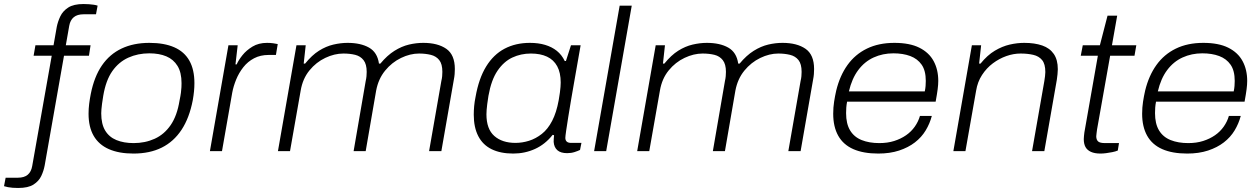

<svg xmlns="http://www.w3.org/2000/svg" viewBox="-100 -751 6261 954"><path d="M-10 183Q-24 183 -37 182Q-50 181 -60.5 179Q-71 177 -80 174L-72 132H-11Q20 132 37.5 117.5Q55 103 60 74L157 -474H67L76 -526H166L182 -617Q187 -643 199.5 -669.5Q212 -696 239 -713.5Q266 -731 315 -731Q330 -731 342.5 -730Q355 -729 365.5 -727.5Q376 -726 385 -723L377 -680H315Q284 -680 266.5 -665.5Q249 -651 244 -623L227 -526H350L342 -474H218L122 71Q117 98 105 123.5Q93 149 66.5 166Q40 183 -10 183Z M563 12Q491 12 441 -10Q391 -32 365.5 -76Q340 -120 340 -186Q340 -210 343 -234.5Q346 -259 351 -284Q368 -370 406.5 -426Q445 -482 504.5 -510Q564 -538 642 -538Q716 -538 766 -516Q816 -494 841 -449.5Q866 -405 866 -338Q866 -318 864 -297.5Q862 -277 858 -254Q841 -165 802 -106Q763 -47 703.5 -17.5Q644 12 563 12ZM564 -40Q621 -40 668.5 -61.5Q716 -83 748 -129.5Q780 -176 792 -251Q797 -275 799 -290.5Q801 -306 801.5 -317.5Q802 -329 802 -338Q802 -391 782 -423.5Q762 -456 726.5 -471Q691 -486 642 -486Q585 -486 537.5 -464.5Q490 -443 458 -397.5Q426 -352 413 -275Q409 -252 407 -235.5Q405 -219 404 -208Q403 -197 403 -188Q403 -135 422.5 -102.5Q442 -70 478.5 -55Q515 -40 564 -40Z M943 0 1035 -526H1081L1070 -431H1076Q1085 -452 1104.5 -476.5Q1124 -501 1154.5 -519.5Q1185 -538 1227 -538Q1243 -538 1257.5 -536Q1272 -534 1280 -532L1271 -478H1235Q1194 -478 1162.5 -461.5Q1131 -445 1109 -417Q1087 -389 1073.5 -356Q1060 -323 1054 -291L1003 0Z M1281 0 1373 -526H1419L1409 -435H1416Q1450 -477 1485 -499Q1520 -521 1556.5 -529.5Q1593 -538 1627 -538Q1692 -538 1733.5 -514.5Q1775 -491 1783 -435H1790Q1824 -476 1860 -498.5Q1896 -521 1932 -529.5Q1968 -538 2003 -538Q2075 -538 2117.5 -508.5Q2160 -479 2160 -408Q2160 -396 2159 -383Q2158 -370 2155 -355L2093 0H2032L2093 -349Q2096 -361 2097 -372.5Q2098 -384 2098 -394Q2098 -433 2082.5 -452.5Q2067 -472 2040.5 -478.5Q2014 -485 1982 -485Q1938 -485 1892.5 -463Q1847 -441 1813.5 -400Q1780 -359 1769 -301L1717 0H1657L1717 -348Q1720 -361 1721 -372.5Q1722 -384 1722 -394Q1722 -432 1706.5 -452Q1691 -472 1665 -478.5Q1639 -485 1606 -485Q1562 -485 1516.5 -463.5Q1471 -442 1437.5 -401Q1404 -360 1394 -301L1341 0Z M2450 12Q2387 12 2343 -9.5Q2299 -31 2276.5 -74.5Q2254 -118 2254 -181Q2254 -202 2256 -224Q2258 -246 2263 -270Q2279 -361 2315.5 -420.5Q2352 -480 2407 -509Q2462 -538 2533 -538Q2575 -538 2608.5 -528Q2642 -518 2666.5 -498.5Q2691 -479 2706 -448H2712L2737 -526H2785L2765 -412Q2760 -383 2752.5 -341Q2745 -299 2737.5 -254.5Q2730 -210 2723.5 -169.5Q2717 -129 2713 -101Q2709 -73 2709 -66Q2709 -54 2716 -47.5Q2723 -41 2738 -41H2789L2782 -6Q2772 -1 2755 4.5Q2738 10 2718 10Q2686 10 2669.5 -4.5Q2653 -19 2651 -46Q2651 -53 2651.5 -61.5Q2652 -70 2653 -79L2646 -81Q2609 -34 2558.5 -11Q2508 12 2450 12ZM2461 -41Q2495 -41 2528.5 -51.5Q2562 -62 2592 -85.5Q2622 -109 2643.5 -150.5Q2665 -192 2676 -253Q2680 -275 2682 -291Q2684 -307 2685 -319Q2686 -331 2686 -341Q2686 -390 2668.5 -422Q2651 -454 2618 -469.5Q2585 -485 2538 -485Q2488 -485 2445.5 -465Q2403 -445 2372 -399.5Q2341 -354 2327 -275Q2323 -251 2321 -234Q2319 -217 2318 -205.5Q2317 -194 2317 -183Q2317 -110 2356 -75.5Q2395 -41 2461 -41Z M2852 0 2979 -723H3039L2912 0Z M3066 0 3158 -526H3204L3194 -435H3201Q3235 -477 3270 -499Q3305 -521 3341.5 -529.5Q3378 -538 3412 -538Q3477 -538 3518.5 -514.5Q3560 -491 3568 -435H3575Q3609 -476 3645 -498.5Q3681 -521 3717 -529.5Q3753 -538 3788 -538Q3860 -538 3902.5 -508.5Q3945 -479 3945 -408Q3945 -396 3944 -383Q3943 -370 3940 -355L3878 0H3817L3878 -349Q3881 -361 3882 -372.5Q3883 -384 3883 -394Q3883 -433 3867.5 -452.5Q3852 -472 3825.5 -478.5Q3799 -485 3767 -485Q3723 -485 3677.5 -463Q3632 -441 3598.5 -400Q3565 -359 3554 -301L3502 0H3442L3502 -348Q3505 -361 3506 -372.5Q3507 -384 3507 -394Q3507 -432 3491.5 -452Q3476 -472 3450 -478.5Q3424 -485 3391 -485Q3347 -485 3301.5 -463.5Q3256 -442 3222.5 -401Q3189 -360 3179 -301L3126 0Z M4264 12Q4190 12 4140 -10Q4090 -32 4065 -76.5Q4040 -121 4040 -186Q4040 -217 4044.5 -246Q4049 -275 4055 -301Q4073 -375 4111 -428Q4149 -481 4207.5 -509.5Q4266 -538 4344 -538Q4420 -538 4468 -514Q4516 -490 4539 -447.5Q4562 -405 4562 -349Q4562 -331 4559 -307.5Q4556 -284 4549 -246H4109Q4106 -230 4105 -216.5Q4104 -203 4104 -189Q4104 -136 4124 -103Q4144 -70 4181.5 -55Q4219 -40 4269 -40Q4310 -40 4343 -50.5Q4376 -61 4402 -79Q4428 -97 4445.5 -122Q4463 -147 4471 -175H4530Q4520 -137 4499.5 -103Q4479 -69 4446 -43.5Q4413 -18 4367.5 -3Q4322 12 4264 12ZM4118 -297H4495Q4498 -311 4499 -324Q4500 -337 4500 -349Q4500 -400 4479.5 -429.5Q4459 -459 4423 -472.5Q4387 -486 4339 -486Q4286 -486 4241 -465.5Q4196 -445 4164.5 -403Q4133 -361 4118 -297Z M4637 0 4729 -526H4775L4765 -435H4772Q4806 -477 4843 -499Q4880 -521 4917 -529.5Q4954 -538 4989 -538Q5041 -538 5078.5 -525Q5116 -512 5136 -483Q5156 -454 5156 -407Q5156 -395 5154.5 -382Q5153 -369 5151 -354L5089 0H5028L5089 -348Q5091 -361 5092.5 -372.5Q5094 -384 5094 -393Q5094 -433 5078 -452.5Q5062 -472 5034 -478.5Q5006 -485 4971 -485Q4936 -485 4900.5 -472.5Q4865 -460 4833.5 -436.5Q4802 -413 4779.5 -378.5Q4757 -344 4750 -300L4697 0Z M5368 12Q5339 12 5320.5 3.5Q5302 -5 5293.5 -20.5Q5285 -36 5285 -60Q5285 -67 5286 -75.5Q5287 -84 5288 -93L5355 -474H5270L5280 -526H5365L5403 -673H5451L5425 -526H5546L5537 -474H5416L5351 -108Q5350 -98 5348.5 -89Q5347 -80 5347 -74Q5347 -57 5356 -48.5Q5365 -40 5391 -40H5460L5454 -3Q5442 2 5426.5 5Q5411 8 5396 10Q5381 12 5368 12Z M5799 12Q5725 12 5675 -10Q5625 -32 5600 -76.5Q5575 -121 5575 -186Q5575 -217 5579.5 -246Q5584 -275 5590 -301Q5608 -375 5646 -428Q5684 -481 5742.5 -509.5Q5801 -538 5879 -538Q5955 -538 6003 -514Q6051 -490 6074 -447.5Q6097 -405 6097 -349Q6097 -331 6094 -307.5Q6091 -284 6084 -246H5644Q5641 -230 5640 -216.5Q5639 -203 5639 -189Q5639 -136 5659 -103Q5679 -70 5716.5 -55Q5754 -40 5804 -40Q5845 -40 5878 -50.5Q5911 -61 5937 -79Q5963 -97 5980.5 -122Q5998 -147 6006 -175H6065Q6055 -137 6034.5 -103Q6014 -69 5981 -43.5Q5948 -18 5902.5 -3Q5857 12 5799 12ZM5653 -297H6030Q6033 -311 6034 -324Q6035 -337 6035 -349Q6035 -400 6014.5 -429.5Q5994 -459 5958 -472.5Q5922 -486 5874 -486Q5821 -486 5776 -465.5Q5731 -445 5699.5 -403Q5668 -361 5653 -297Z"/></svg>

Font: Archivo SemiExpanded ExtraLight
Style: Italic
Weight: 250
Width: 6
Italic angle: -10°
Designer: Hector Gatti
Foundry: Omnibus-Type
Version: Version 2.001